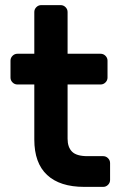

<svg xmlns="http://www.w3.org/2000/svg" viewBox="-20 -730 479 750"><path d="M322 -120H383Q394 -120 402 -112Q410 -104 410 -93V-27Q410 -16 402 -8Q394 0 383 0H309Q214 0 164 -46.5Q114 -93 114 -185V-400H48Q37 -400 29 -408Q21 -416 21 -427V-493Q21 -504 29 -512Q37 -520 48 -520H114V-683Q114 -694 122 -702Q130 -710 141 -710H217Q228 -710 236 -702Q244 -694 244 -683V-520H373Q384 -520 392 -512Q400 -504 400 -493V-427Q400 -416 392 -408Q384 -400 373 -400H244V-188Q244 -155 261.5 -137.5Q279 -120 322 -120Z"/></svg>

Font: Hezaedrus Medium
Style: Regular
Weight: 500
Designer: Hubert & Fischer
Foundry: Hubert & Fischer
Version: Version 1.10;September 3, 2019;FontCreator 11.5.0.2425 64-bi